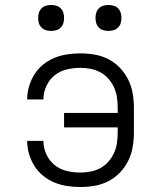

<svg xmlns="http://www.w3.org/2000/svg" viewBox="-20 -742 640 770"><path d="M302 8Q276 8 249.5 4Q223 0 198.5 -10Q174 -20 153 -37Q132 -54 118 -76.5Q104 -99 96.5 -124.5Q89 -150 89 -177H154Q154 -150 165.5 -124Q177 -98 198.5 -80.5Q220 -63 247.5 -56.5Q275 -50 302 -50Q323 -50 343.5 -54Q364 -58 382.5 -68Q401 -78 415 -94Q429 -110 437.5 -129Q446 -148 449 -168.5Q452 -189 452 -210V-231H237V-289H452V-310Q452 -331 449 -351.5Q446 -372 437.5 -391Q429 -410 415 -426Q401 -442 382.5 -452Q364 -462 343.5 -466Q323 -470 302 -470Q275 -470 247.5 -463.5Q220 -457 198.5 -439.5Q177 -422 165.5 -396Q154 -370 154 -343H89Q89 -370 96.5 -395.5Q104 -421 118 -443.5Q132 -466 153 -483Q174 -500 198.5 -510Q223 -520 249.5 -524Q276 -528 302 -528Q331 -528 360 -523Q389 -518 415 -504.5Q441 -491 461 -470Q481 -449 494 -423Q507 -397 512 -368Q517 -339 517 -310V-210Q517 -181 512 -152Q507 -123 494 -97Q481 -71 461 -50Q441 -29 415 -15.5Q389 -2 360 3Q331 8 302 8ZM415 -618Q404 -618 394 -621Q384 -624 376.5 -631.5Q369 -639 366 -649Q363 -659 363 -670Q363 -681 366 -691Q369 -701 376.5 -708.5Q384 -716 394 -719Q404 -722 415 -722Q426 -722 436 -719Q446 -716 453.5 -708.5Q461 -701 464 -691Q467 -681 467 -670Q467 -659 464 -649Q461 -639 453.5 -631.5Q446 -624 436 -621Q426 -618 415 -618ZM185 -618Q174 -618 164 -621Q154 -624 146.5 -631.5Q139 -639 136 -649Q133 -659 133 -670Q133 -681 136 -691Q139 -701 146.5 -708.5Q154 -716 164 -719Q174 -722 185 -722Q196 -722 206 -719Q216 -716 223.5 -708.5Q231 -701 234 -691Q237 -681 237 -670Q237 -659 234 -649Q231 -639 223.5 -631.5Q216 -624 206 -621Q196 -618 185 -618Z"/></svg>

Font: Iosevka Aile Light
Style: Regular
Weight: 300
Designer: Belleve Invis
Foundry: Belleve Invis
Version: Version 27.3.5; ttfautohint (v1.8.4)